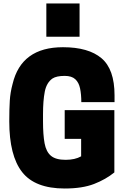

<svg xmlns="http://www.w3.org/2000/svg" viewBox="-20 -1064 720 1098"><path d="M435 -854ZM435 -854H245V-1044H435ZM350 14Q180 14 106.5 -80Q33 -174 33 -370Q33 -441 36 -488.5Q39 -536 52 -584Q102 -794 340 -794Q486 -794 560.5 -731Q635 -668 635 -519V-480H445Q445 -524 438 -558Q431 -592 410.5 -611Q390 -630 350 -630Q303 -630 280 -615Q246 -591 236 -539.5Q226 -488 226 -410V-370Q226 -293 235 -244.5Q244 -196 271.5 -173Q299 -150 355 -150Q409 -150 444 -170V-270H350V-434H634V-78Q585 -38 518 -12Q451 14 350 14Z"/></svg>

Font: Tanohe Sans Black
Style: Regular
Weight: 900
Designer: Village Type and Design LLC & Cristiano Sobral
Foundry: Cooper Hewitt Smithsonian Design Museum
Version: Version 1.00;March 11, 2020;FontCreator 12.0.0.2522 64-bit; 